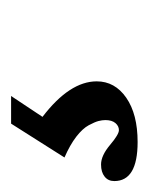

<svg xmlns="http://www.w3.org/2000/svg" viewBox="10 -59 268 346"><g transform="rotate(-90 144.0 114.0)"><path d="M61 228Q-9.3 228 -9.3 186Q-9.3 174.8 -1.2 168.5Q6.8 162.1 20.5 162.1Q36.6 162.1 55.7 178.2Q74.7 194.3 82.5 194.3Q89.8 194.3 95.2 188Q100.6 181.6 100.6 169.9Q100.6 164.1 98.9 157.5Q97.2 150.9 91.3 139.9Q85.4 128.9 70.6 117.4Q55.7 106 33.2 96.2L94.2 0H144L106.4 56.6Q170.4 105.5 170.4 154.3Q170.4 187 140.9 207.5Q111.3 228 61 228Z"/></g></svg>

Font: Elstob 10pt Medium
Style: Italic
Weight: 500
Italic angle: -20°
Designer: Peter S. Baker
Version: Version 1.015